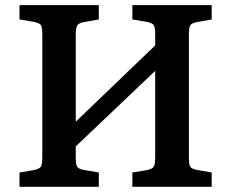

<svg xmlns="http://www.w3.org/2000/svg" viewBox="-20 -720 891 740"><path d="M55.2 0V-55.2L107.9 -64Q131.8 -68.4 137.5 -77.6Q143.1 -86.9 143.1 -116.2V-585.9Q143.1 -614.7 137.5 -623.3Q131.8 -631.8 107.9 -636.2L55.2 -645V-700.2H360.8V-645L303.2 -634.8Q283.2 -631.3 277.6 -621.6Q272 -611.8 272 -585V-251L578.1 -544.9V-585.9Q578.1 -614.7 572.5 -623.3Q566.9 -631.8 543 -636.2L490.2 -645V-700.2H795.9V-645L738.8 -634.8Q718.3 -631.3 713.1 -621.8Q708 -612.3 708 -585V-111.8Q708 -85.9 713.6 -77.1Q719.2 -68.4 740.2 -64.9L795.9 -55.2V0H490.2V-55.2L543.9 -64Q566.9 -68.4 572.5 -77.6Q578.1 -86.9 578.1 -116.2V-446.8L272 -155.8V-111.8Q272 -85.9 277.6 -77.1Q283.2 -68.4 304.2 -64.9L360.8 -55.2V0Z"/></svg>

Font: Literata Book SemiBold
Style: Regular
Weight: 600
Designer: Latin by Veronika Burian and Jose Scaglione. Greek by Irene Vlachou. Cyrillic by Vera Evstafieva
Foundry: TypeTogether
Version: Version 2.003;PS 002.003;hotconv 1.0.88;makeotf.lib2.5.64775